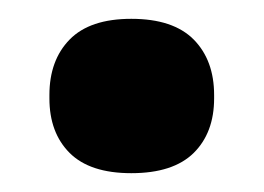

<svg xmlns="http://www.w3.org/2000/svg" viewBox="-20 -364 280 204"><path d="M119.5 -180Q75.5 -180 54 -201.5Q32.5 -223 32.5 -259.5V-263Q32.5 -300 54 -322Q75.5 -344 119.5 -344Q164 -344 185.8 -322Q207.5 -300 207.5 -263V-259.5Q207.5 -223 185.8 -201.5Q164 -180 119.5 -180Z"/></svg>

Font: Anek Latin ExtraBold
Style: Regular
Weight: 800
Designer: Yesha Goshar
Foundry: Ek Type
Version: Version 1.003